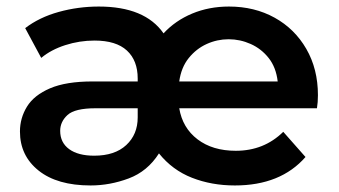

<svg xmlns="http://www.w3.org/2000/svg" viewBox="-20 -560 1037 587"><path d="M257 7Q155 7 98 -38.5Q41 -84 41 -158Q41 -199 62.5 -234Q84 -269 133 -290Q182 -311 263 -311H401V-320Q401 -375 368 -405.5Q335 -436 269 -436Q223 -436 179.5 -422Q136 -408 106 -383L57 -474Q100 -507 159.5 -523.5Q219 -540 282 -540Q423 -540 480 -458Q516 -497 567.5 -518.5Q619 -540 680 -540Q758 -540 819.5 -506Q881 -472 916.5 -410.5Q952 -349 952 -269Q952 -247 949 -229H528Q538 -169 584 -134Q630 -99 701 -99Q787 -99 846 -157L914 -80Q838 7 698 7Q627 7 567 -16.5Q507 -40 466 -91Q431 -36 373.5 -14.5Q316 7 257 7ZM528 -311H829Q824 -354 801.5 -382.5Q779 -411 746.5 -425.5Q714 -440 679 -440Q644 -440 612 -425.5Q580 -411 557 -382.5Q534 -354 528 -311ZM401 -229H272Q209 -229 186.5 -208.5Q164 -188 164 -160Q164 -124 191.5 -104Q219 -84 268 -84Q331 -84 366 -116.5Q401 -149 401 -201Z"/></svg>

Font: Montserrat SemiBold
Style: Regular
Weight: 600
Designer: Julieta Ulanovsky
Foundry: Julieta Ulanovsky
Version: Version 9.000; ttfautohint (v1.8.4.7-5d5b)